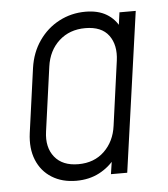

<svg xmlns="http://www.w3.org/2000/svg" viewBox="-45 -593 564 646"><g transform="rotate(-5 236.5 -270.0)"><path d="M187.5 12Q139.5 12 104.8 -9.8Q70 -31.5 54 -70.8Q38 -110 45 -162L75 -379Q82.5 -431 109.8 -470Q137 -509 178 -530.5Q219 -552 267 -552Q309.5 -552 338.2 -534.8Q367 -517.5 382 -486L372 -474L381 -540H436L360 0H305L315 -66L322 -54Q299 -23.5 265 -5.8Q231 12 187.5 12ZM199 -43Q252.5 -43 286.8 -76Q321 -109 328 -161L358 -379Q365 -431 340.8 -464Q316.5 -497 261.5 -497Q208.5 -497 173 -464.8Q137.5 -432.5 130 -379L100 -162Q92.5 -109 119 -76Q145.5 -43 199 -43Z"/></g></svg>

Font: Mohave Light Light
Style: Italic
Weight: 300
Italic angle: -8°
Version: Version 2.003